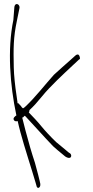

<svg xmlns="http://www.w3.org/2000/svg" viewBox="-20 -761 450 934"><path d="M45 -664C15 -519 29 -346 59 -203L60 -200C53 -195 40 -186 49 -175C53 -171 58 -170 66 -172C69 -155 75 -137 79 -119C99 -44 136 68 153 127L157 141C160 162 179 153 176 133L173 119C171 109 163 79 150 31C134 -17 119 -69 104 -126L88 -189L92 -190L100 -198L104 -195C150 -146 190 -100 238 -50C270 -21 291 -6 297 0C304 5 317 11 324 4C328 -1 327 -9 322 -14L313 -20C308 -25 289 -40 253 -70C224 -98 200 -124 181 -147C160 -173 141 -192 123 -211L120 -215C124 -220 124 -221 123 -225C143 -243 164 -267 186 -294C223 -340 291 -403 336 -445L365 -472C368 -473 369 -474 369 -476C369 -487 364 -496 358 -496C354 -496 350 -494 347 -491L318 -465C298 -447 271 -424 242 -397C197 -347 153 -289 104 -243C100 -239 97 -237 92 -234C87 -237 86 -239 82 -245L69 -259H65V-264C64 -274 62 -283 61 -292C53 -345 48 -393 47 -433C45 -525 45 -579 62 -659L75 -723C77 -741 54 -751 50 -728ZM105 -243C105 -243 104 -243 104 -243C104 -243 105 -243 105 -243ZM146 127Z"/></svg>

Font: Stray Cat
Style: LtCn
Weight: 300
Version: Version 1.0